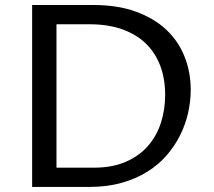

<svg xmlns="http://www.w3.org/2000/svg" viewBox="-20 -735 842 755"><path d="M106.4 -715.3H348.1Q442.9 -715.3 514.4 -689.2Q585.9 -663.1 633.8 -618.2Q681.6 -573.2 705.8 -512.2Q730 -451.2 730 -381.8Q730 -336.9 719.7 -291.3Q709.5 -245.6 688.2 -203.1Q667 -160.6 634.8 -123.5Q602.5 -86.4 558.3 -59.1Q514.2 -31.7 457.8 -15.9Q401.4 0 332.5 0H106.4ZM202.1 -75.7H350.1Q420.9 -75.7 473.6 -98.4Q526.4 -121.1 560.8 -159.9Q595.2 -198.7 612.3 -250.7Q629.4 -302.7 629.4 -361.8Q629.4 -426.3 609.6 -477.8Q589.8 -529.3 552 -565.2Q514.2 -601.1 458.7 -620.4Q403.3 -639.6 332.5 -639.6H202.1Z"/></svg>

Font: Proza Libre
Style: Regular
Weight: 400
Designer: Jasper de Waard
Foundry: Jasper de Waard
Version: Version 1.001; ttfautohint (v1.4.1.8-43bc)